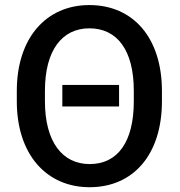

<svg xmlns="http://www.w3.org/2000/svg" viewBox="-20 -741 723 770"><path d="M629.4 -376C629.4 -589.8 513.7 -720.7 338.4 -720.7C166 -720.7 47.4 -589.8 47.4 -376V-335C47.4 -120.6 167 9.8 339.4 9.8C514.2 9.8 629.4 -120.6 629.4 -335ZM457.5 -400.4H230V-314H457.5ZM516.6 -335C516.6 -172.4 452.6 -83 339.4 -83C230 -83 160.2 -172.4 160.2 -335V-377C160.2 -538.6 228.5 -627.4 338.4 -627.4C450.7 -627.4 516.6 -538.6 516.6 -377Z"/></svg>

Font: Bert Sans Medium
Style: Regular
Weight: 500
Designer: Christian Robertson (Google), Cristiano Sobral
Foundry: Google, Cristiano Sobral
Version: Version 3.101